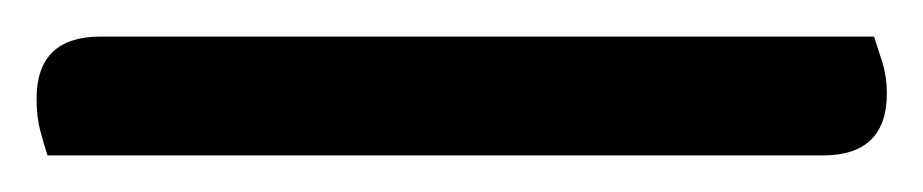

<svg xmlns="http://www.w3.org/2000/svg" viewBox="-20 38 505 105"><path d="M6 123Q4 117 2 109.5Q0 102 0 92Q0 58 35 58H458Q460 64 462.5 72Q465 80 465 89Q465 123 430 123Z"/></svg>

Font: Baloo Da 2
Style: Regular
Weight: 400
Designer: Noopur Datye, Sulekha Rajkumar and Ek Type
Foundry: Ek Type
Version: Version 1.640;hotconv 1.0.111;makeotfexe 2.5.65597; ttfautoh